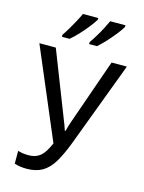

<svg xmlns="http://www.w3.org/2000/svg" viewBox="-138 -1025 840 1117"><g transform="rotate(15 281.5 -466.5)"><path d="M135 11Q94 11 61 0V-77Q77 -72 92 -70Q107 -68 127 -68Q168 -68 195.5 -90.5Q223 -113 248 -172L18 -714H117L269 -325Q276 -308 282 -292Q288 -276 293 -260H297Q301 -276 305.5 -291.5Q310 -307 317 -326L453 -714H545L353 -203Q325 -129 296.5 -81.5Q268 -34 229.5 -11.5Q191 11 135 11ZM299 -796Q313 -816 329.5 -843Q346 -870 360 -897Q374 -924 383 -944H475V-934Q464 -915 441.5 -886.5Q419 -858 393 -830Q367 -802 346 -784H299ZM135 -796Q149 -816 165 -843Q181 -870 195.5 -897Q210 -924 219 -944H311V-934Q300 -915 278 -887Q256 -859 230 -831Q204 -803 181 -784H135Z"/></g></svg>

Font: Noto Sans Mono SemiCondensed
Style: Regular
Weight: 400
Width: 4
Designer: Monotype Design Team
Foundry: Monotype Imaging Inc.
Version: Version 2.014